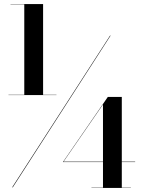

<svg xmlns="http://www.w3.org/2000/svg" viewBox="-20 -826 710 949"><path d="M22 -357.5H100V-804.5H32V-806H193V-357.5H259V-356H22ZM524 -650H526.5L43 100H40ZM627 101.5V103H432V101.5H489V-25H291L513 -347H582V-27H648V-25H582V101.5ZM294 -27H489V-309.5Z"/></svg>

Font: Bodoni* 72pt
Style: Bold
Weight: 700
Version: Version 2.3